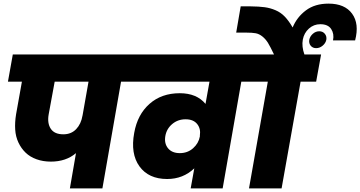

<svg xmlns="http://www.w3.org/2000/svg" viewBox="-20 -1041 1991 1061"><path d="M330.1 -298.8Q373.5 -298.8 400.9 -327.4Q428.2 -356 436 -402.8V-401.9L469.2 -589.8H282.2L249 -409.2Q240.2 -360.4 260.5 -329.6Q280.8 -298.8 330.1 -298.8ZM23.9 -589.8 50.8 -740.2H763.2L735.8 -589.8H648.9L545.9 0H366.2L399.9 -194.8Q344.7 -147.9 261.2 -147.9Q217.8 -147.9 181.9 -160.9Q146 -173.8 121.6 -197.3Q97.2 -220.7 81.8 -253.4Q66.4 -286.1 64 -325.2Q61.5 -364.3 68.8 -409.2L101.1 -589.8Z M1084.5 -287.1V-292Q1090.3 -330.1 1069.3 -356Q1048.3 -381.8 1005.4 -381.8Q962.9 -381.8 931.6 -355.5Q900.4 -329.1 893.6 -289.1Q886.7 -248 908.7 -221.4Q930.7 -194.8 973.6 -194.8Q1016.6 -194.8 1047.1 -221.9Q1077.6 -249 1084.5 -287.1ZM1400.4 -589.8H1313.5L1210.4 0H1033.7L1053.7 -110.8Q991.7 -51.8 903.8 -51.8Q801.3 -51.8 750.7 -121.6Q700.2 -191.4 721.7 -307.1Q739.7 -408.2 806.2 -467Q872.6 -525.9 973.6 -525.9Q1066.9 -525.9 1115.7 -466.8L1137.7 -589.8H707.5L734.4 -740.2H1426.8Z M1536.1 0H1356L1460 -589.8H1372.1L1398.9 -740.2H1494.1Q1474.1 -782.2 1461.2 -803.5Q1448.2 -824.7 1430.4 -839.1Q1412.6 -853.5 1393.3 -857.2Q1374 -860.8 1340.3 -860.8H1285.2L1310.1 -1005.9H1363.3Q1411.1 -1005.4 1442.1 -1001.2Q1473.1 -997.1 1502.4 -984.6Q1531.7 -972.2 1553.7 -949.2Q1575.7 -926.3 1597.2 -889.2Q1620.6 -946.3 1670.4 -983.6Q1720.2 -1021 1795.4 -1021Q1885.3 -1021 1925.8 -965.3Q1966.3 -909.7 1942.4 -817.9H1820.3Q1827.6 -854 1810.1 -880.6Q1792.5 -907.2 1750 -907.2Q1713.9 -907.2 1687 -883.1Q1660.2 -858.9 1653.3 -821.8Q1646.5 -784.2 1662.1 -740.2H1754.4L1727.1 -589.8H1641.1ZM1727.1 -774.9Q1708 -774.9 1697 -788.3Q1686 -801.8 1689 -820.8Q1692.9 -840.3 1708.7 -854.2Q1724.6 -868.2 1744.1 -868.2Q1763.7 -868.2 1775.1 -854.2Q1786.6 -840.3 1783.2 -820.8Q1779.3 -802.2 1762.9 -788.6Q1746.6 -774.9 1727.1 -774.9Z"/></svg>

Font: Poppins ExtraBold
Style: Italic
Weight: 800
Italic angle: -10°
Designer: Ninad Kale (Devanagari), Jonny Pinhorn (Latin)
Foundry: Indian Type Foundry
Version: Version 3.200;PS 1.000;hotconv 16.6.54;makeotf.lib2.5.65590